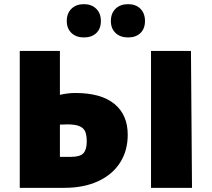

<svg xmlns="http://www.w3.org/2000/svg" viewBox="-20 -903 1021 923"><path d="M594 -255Q594 -179 557.5 -121.5Q521 -64 452 -32Q383 0 289 0H75V-658H268V-447Q306 -456 342 -456Q466 -456 530 -403.5Q594 -351 594 -255ZM397 -222Q397 -251 390.5 -268.5Q384 -286 364 -295.5Q344 -305 305 -305L268 -304V-149H322Q365 -149 381 -166.5Q397 -184 397 -222ZM706 -658H898L903 0H706ZM301 -802Q301 -839 323.5 -861Q346 -883 383 -883Q420 -883 442.5 -861Q465 -839 465 -802Q465 -765 443 -744Q421 -723 383 -723Q346 -723 323.5 -744.5Q301 -766 301 -802ZM513 -802Q513 -839 535.5 -861Q558 -883 596 -883Q633 -883 655 -861Q677 -839 677 -802Q677 -765 655 -744Q633 -723 596 -723Q558 -723 535.5 -744.5Q513 -766 513 -802Z"/></svg>

Font: Ysabeau Heavy
Style: Regular
Weight: 800
Designer: Christian Thalmann (Catharsis Fonts)
Version: Version 0.003